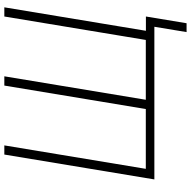

<svg xmlns="http://www.w3.org/2000/svg" viewBox="-17 -752 924 931"><g transform="rotate(-90 445.5 -286.0)"><path d="M162.1 -727.5H206.5L92.8 -41.5H382.8L496.6 -727.5H541.5L427.7 -41.5H717.8L831.5 -727.5H876L755.4 0H41.5ZM755.9 156.2 781.7 0H734.4L741.2 -41H831.5L798.8 156.2Z"/></g></svg>

Font: Inter 28pt ExtraLight
Style: Italic
Weight: 250
Italic angle: -9.3988°
Designer: Rasmus Andersson
Foundry: rsms
Version: Version 4.001;git-66647c0bb